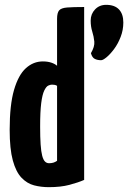

<svg xmlns="http://www.w3.org/2000/svg" viewBox="-20 -764 533 794"><path d="M182 10Q150 10 121 2.5Q92 -5 69 -29Q46 -53 33 -100.5Q20 -148 20 -227Q20 -330 38 -392Q56 -454 87 -482Q118 -510 157 -510Q177 -510 192 -505Q207 -500 216 -492V-686Q216 -711 224.5 -721Q233 -731 257.5 -733Q282 -735 328 -735V-20Q303 -9 267 0.5Q231 10 182 10ZM183 -89Q193 -89 201 -91.5Q209 -94 216 -99V-409Q212 -412 206 -413Q200 -414 195 -414Q188 -414 179.5 -410Q171 -406 163 -389.5Q155 -373 150.5 -338Q146 -303 146 -241Q146 -196 148 -166.5Q150 -137 154.5 -120Q159 -103 166 -96Q173 -89 183 -89ZM398 -515Q383 -515 372 -520.5Q361 -526 356 -544Q372 -571 370 -592Q368 -613 361.5 -633.5Q355 -654 355 -679Q355 -706 373 -725Q391 -744 419 -744Q454 -744 472 -725Q490 -706 490 -671Q490 -640 479 -611.5Q468 -583 452 -561.5Q436 -540 421 -527.5Q406 -515 398 -515Z"/></svg>

Font: Yanone Kaffeesatz ExtraLight
Style: Bold
Weight: 700
Version: Version 2.003